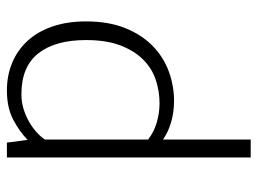

<svg xmlns="http://www.w3.org/2000/svg" viewBox="-115 -401 746 556"><g transform="rotate(-90 258.0 -123.0)"><path d="M244 8Q211 8 182 -0.5Q153 -9 132 -24V230H80V-476H123L131 -416Q154 -439 189 -457.5Q224 -476 274 -476Q317 -476 353.5 -461Q390 -446 417 -417Q444 -388 459 -345Q474 -302 474 -247Q474 -181 454.5 -133Q435 -85 402.5 -53.5Q370 -22 328.5 -7Q287 8 244 8ZM263 -434Q240 -434 219.5 -427.5Q199 -421 182 -411Q165 -401 152 -389Q139 -377 132 -366V-67Q154 -50 181.5 -42Q209 -34 237 -34Q272 -34 305 -45Q338 -56 363.5 -81.5Q389 -107 404.5 -147.5Q420 -188 420 -247Q420 -336 381.5 -385Q343 -434 263 -434Z"/></g></svg>

Font: Mukta ExtraLight
Style: Regular
Weight: 275
Designer: Girish Dalvi and Yashodeep Gholap
Foundry: Ek Type
Version: Version 2.538;PS 1.002;hotconv 16.6.51;makeotf.lib2.5.65220;